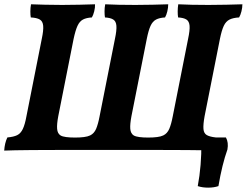

<svg xmlns="http://www.w3.org/2000/svg" viewBox="-27 -699 1153 895"><path d="M-7.4 3Q-6.3 -14.1 -2.8 -29.3Q0.7 -44.5 7.3 -58.3Q36.3 -60.8 52.8 -68.8Q69.3 -76.8 79.2 -97.4Q89.2 -118 96.3 -157.3L167.7 -517.7Q176.3 -557.9 174.3 -578.8Q172.4 -599.7 158.7 -607.9Q144.9 -616.2 116.5 -617.7Q114.5 -628.9 114.5 -645.9Q114.5 -662.9 117.6 -679Q145.3 -678 183.1 -677Q220.8 -676 262.3 -676Q303.3 -676 344.1 -677Q384.9 -678 416 -679Q416.6 -663.4 412.2 -646.1Q407.9 -628.9 401.3 -617.7Q375.4 -616.2 359.8 -607.9Q344.1 -599.7 334.4 -578.8Q324.7 -557.9 316.1 -517.7L244.6 -157.3Q237.5 -119.8 239.3 -98.3Q241 -76.8 255 -67.8Q263.9 -62.3 281.4 -60.1Q298.9 -57.8 322.6 -57.8Q346.4 -57.8 364.1 -60.1Q381.9 -62.3 393.2 -67.8Q411.7 -76.8 421 -98.3Q430.2 -119.8 437.3 -157.3L508.8 -517.7Q517.3 -557.9 515.6 -578.8Q514 -599.7 501 -607.9Q488.1 -616.2 462.3 -617.7Q460.3 -628.9 460.3 -645.9Q460.3 -662.9 463.4 -679Q519.4 -676 603.4 -676Q644.4 -676 685.1 -677Q725.9 -678 757.1 -679Q757.1 -663.4 753 -646.1Q748.9 -628.9 742.3 -617.7Q716.5 -616.2 700.6 -607.9Q684.7 -599.7 674.9 -578.8Q665.2 -557.9 657.2 -517.7L585.7 -157.3Q578.6 -119.8 580.3 -98.3Q582.1 -76.8 596.1 -67.8Q605.5 -62.3 622.7 -60.1Q639.9 -57.8 663.7 -57.8Q687.5 -57.8 705.2 -60.1Q722.9 -62.3 734.2 -67.8Q752.8 -76.8 762 -98.3Q771.3 -119.8 778.4 -157.3L849.8 -517.7Q858.4 -557.9 856.7 -578.8Q855 -599.7 842.1 -607.9Q829.2 -616.2 803.3 -617.7Q801.3 -628.9 801.3 -645.9Q801.4 -662.9 803.9 -679Q860.5 -676 944.4 -676Q985.4 -676 1028.8 -677Q1072.2 -678 1102.9 -679Q1102.9 -663.4 1098.5 -646.1Q1094.2 -628.9 1087.6 -617.7Q1060.1 -616.2 1043.2 -607.9Q1026.2 -599.7 1016.3 -578.8Q1006.3 -557.9 998.2 -517.7L926.7 -157.3Q919.7 -118 921.4 -97.7Q923.1 -77.4 937 -69.3Q951 -61.3 979 -58.3Q980.5 -46.6 979.9 -30.4Q979.4 -14.1 976.3 3Q957.9 2 926.6 1.5Q895.3 1 844.5 0.5Q793.7 0 717.2 0H244.9Q169.4 0 121.5 0.5Q73.5 1 43.8 1.5Q14.1 2 -7.4 3ZM894.8 168.5Q903.7 121.8 908 69.8Q912.3 17.7 911.4 -30.7L949.8 -58.3H1026.1Q1039.1 -34.9 1033.1 -1.9Q1021.1 31.3 1010.3 75Q999.6 118.8 991.2 168.5Q970.4 175.7 943.2 175.7Q916.1 175.7 894.8 168.5Z"/></svg>

Font: Vollkorn
Style: Italic
Weight: 400
Italic angle: -11°
Designer: Friedrich Althausen
Foundry: Friedrich Althausen
Version: Version 5.001